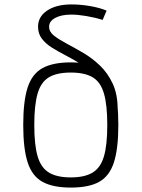

<svg xmlns="http://www.w3.org/2000/svg" viewBox="-20 -834 640 868"><path d="M300 14Q219 14 172 -12Q125 -38 105 -100Q85 -162 85 -269Q85 -377 105 -438.5Q125 -500 172 -526Q219 -552 300 -552Q382 -552 428.5 -526Q475 -500 495 -438.5Q515 -377 515 -269Q515 -162 495 -100Q475 -38 428.5 -12Q382 14 300 14ZM300 -32Q363 -32 399 -54Q435 -76 450 -127.5Q465 -179 465 -269Q465 -359 450 -411Q435 -463 399 -484.5Q363 -506 300 -506Q237 -506 201 -484.5Q165 -463 150 -411Q135 -359 135 -269Q135 -179 150 -127.5Q165 -76 201 -54Q237 -32 300 -32ZM463 -339Q463 -394 446 -433Q429 -472 401.5 -499.5Q374 -527 340.5 -547.5Q307 -568 274 -585Q241 -602 213.5 -619.5Q186 -637 169 -659.5Q152 -682 152 -713Q152 -759 193.5 -786.5Q235 -814 303 -814Q344 -814 387.5 -806.5Q431 -799 462 -786L444 -744Q409 -755 370 -761.5Q331 -768 303 -768Q257 -768 229.5 -753Q202 -738 202 -713Q202 -690 224.5 -672.5Q247 -655 282 -636.5Q317 -618 357 -594.5Q397 -571 432 -537.5Q467 -504 489.5 -456Q512 -408 512 -339Z"/></svg>

Font: Victor Mono Thin
Style: Regular
Weight: 100
Monospace: yes
Designer: Rune Bjørnerås
Version: Version 1.561;gftools[0.9.30]